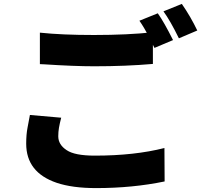

<svg xmlns="http://www.w3.org/2000/svg" viewBox="-20 -898 1040 982"><path d="M461 -719Q633 -719 762 -733V-571Q624 -559 462 -559Q360 -559 206 -569L184 -570V-731Q297 -719 461 -719ZM278 -201Q278 -158 321 -130Q362 -102 465 -102Q668 -102 821 -141L822 30Q658 64 471 64Q350 64 270 37Q114 -16 114 -163Q114 -211 121 -246L133 -310L293 -296Q285 -265 281.5 -244Q278 -223 278 -201ZM865 -693 770 -653Q766 -661 741.5 -709.5Q717 -758 693 -792L787 -830Q819 -785 865 -693ZM989 -742 895 -702Q851 -792 816 -840L910 -878Q955 -813 989 -742Z"/></svg>

Font: Merged Yaku Han JP Black
Style: Regular
Weight: 900
Designer: Ryoko NISHIZUKA 西塚涼子 (kana, bopomofo & ideographs); Paul D. Hunt (Latin, Greek & Cyrillic); Sandoll Communications 산돌커뮤니
Foundry: Adobe
Version: Version 2.004